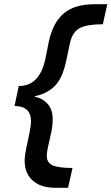

<svg xmlns="http://www.w3.org/2000/svg" viewBox="-20 -773 529 911"><path d="M244 118Q173 118 135 83.5Q97 49 97 -11Q97 -34 104.5 -69.5Q112 -105 119.5 -140.5Q127 -176 127 -198Q127 -270 49 -270L69 -365Q167 -364 195 -492L212 -577Q231 -665 282 -709Q333 -753 430 -753H489L468 -658Q394 -658 359 -640Q324 -622 312 -569L294 -484Q276 -399 238 -363Q200 -327 146 -317L145 -314Q182 -307 206 -280Q230 -253 230 -208Q230 -177 223 -144Q216 -111 209 -82Q202 -53 202 -33Q202 -1 230 11.5Q258 24 324 24L303 118Z"/></svg>

Font: Geist Medium
Style: Italic
Weight: 500
Italic angle: -12°
Designer: Basement.studio, Andrés Briganti, Mateo Zaragoza
Foundry: Basement.studio, Vercel, Andrés Briganti, Guido Ferreyra, Mateo Zaragoza
Version: Version 1.500; ttfautohint (v1.8.4.7-5d5b)